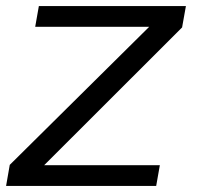

<svg xmlns="http://www.w3.org/2000/svg" viewBox="-29 -610 646 630"><path d="M-9 0 3 -69 460.5 -522H86.5L98.5 -590H581L568.5 -520L116 -68H495.5L483.5 0Z"/></svg>

Font: Anybody ExtraExpanded Regular
Style: Italic
Weight: 400
Width: 8
Italic angle: -10°
Designer: Tyler Finck
Foundry: Etcetera Type Company
Version: Version 1.010; ttfautohint (v1.8.3) -l 8 -r 50 -G 200 -x 14 